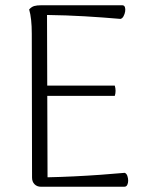

<svg xmlns="http://www.w3.org/2000/svg" viewBox="-20 -711 571 731"><path d="M136 0Q121 0 111.5 -9.5Q102 -19 102 -35L101 -582Q101 -612 98.5 -635Q96 -658 91 -675Q100 -685 110 -688Q120 -691 138 -691H445Q453 -691 455.5 -684Q458 -677 456.5 -667.5Q455 -658 450.5 -649.5Q446 -641 439 -639Q370 -645 301.5 -649Q233 -653 159 -654L161 -36Q210 -37 261.5 -39.5Q313 -42 362 -45.5Q411 -49 455 -53Q462 -50 465 -41Q468 -32 468 -23Q468 -14 464.5 -7Q461 0 453 0ZM149 -346V-385H417Q420 -375 420 -365Q420 -355 417 -346Z"/></svg>

Font: Arima Thin Light
Style: Regular
Weight: 300
Version: Version 1.100